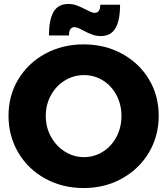

<svg xmlns="http://www.w3.org/2000/svg" viewBox="-20 -936 844 969"><path d="M781 -352Q781 -249 731.5 -166Q682 -83 595.5 -35Q509 13 402 13Q295 13 208.5 -34.5Q122 -82 72.5 -165.5Q23 -249 23 -352Q23 -454 72.5 -536Q122 -618 208.5 -665Q295 -712 402 -712Q509 -712 595.5 -665Q682 -618 731.5 -536Q781 -454 781 -352ZM211 -351Q211 -293 237.5 -245.5Q264 -198 308 -170.5Q352 -143 404 -143Q456 -143 499.5 -170.5Q543 -198 568 -245.5Q593 -293 593 -351Q593 -408 568 -455.5Q543 -503 499.5 -530Q456 -557 404 -557Q352 -557 307.5 -530Q263 -503 237 -455.5Q211 -408 211 -351ZM489 -754Q465 -754 445 -761.5Q425 -769 398 -783Q370 -799 356 -799Q328 -799 328 -757H227Q227 -835 250 -875.5Q273 -916 325 -916Q348 -916 369 -908Q390 -900 415 -887Q445 -871 457 -871Q486 -871 486 -912H586Q586 -834 563 -794Q540 -754 489 -754Z"/></svg>

Font: Gontserrat
Style: Bold
Weight: 700
Designer: Julieta Ulanovsky
Foundry: Julieta Ulanovsky
Version: Version 6.001